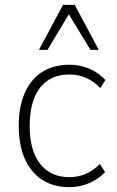

<svg xmlns="http://www.w3.org/2000/svg" viewBox="-20 -761 480 789"><path d="M265 8Q200 8 153.5 -22Q107 -52 82 -108.5Q57 -165 57 -245Q57 -323 82 -379.5Q107 -436 153.5 -465.5Q200 -495 265 -495Q309 -495 347.5 -478.5Q386 -462 413 -432L392 -399Q366 -427 333.5 -441Q301 -455 266 -455Q187 -455 144.5 -400.5Q102 -346 102 -243Q102 -142 145 -87.5Q188 -33 265 -33Q301 -33 332.5 -46.5Q364 -60 390 -87L412 -54Q385 -25 346.5 -8.5Q308 8 265 8ZM140 -556 239 -741H287L386 -556H352L263 -702L175 -556Z"/></svg>

Font: Nunito Sans 10pt SemiCondensed ExtraLight
Style: Regular
Weight: 250
Width: 4
Designer: Vernon Adams
Foundry: Vernon Adams
Version: Version 3.101;gftools[0.9.27]